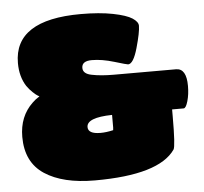

<svg xmlns="http://www.w3.org/2000/svg" viewBox="-52 -765 879 828"><g transform="rotate(-5 388.0 -351.0)"><path d="M447 -438H716Q761 -438 761 -362Q761 -326 752.5 -296.5Q744 -267 734 -267H684V-238Q684 -107 675 -94Q604 9 326 9Q188 9 109 -43Q30 -95 30 -205Q30 -294 88 -349Q101 -362 119 -373Q116 -375 110.5 -378Q105 -381 91 -394Q77 -407 66 -423Q39 -465 39 -524Q39 -711 327 -711Q408 -711 466 -699.5Q524 -688 548.5 -672Q573 -656 573 -639Q573 -611 554 -544Q535 -477 512 -477Q507 -477 454 -493Q401 -509 357.5 -509Q314 -509 314 -479Q314 -453 352 -446Q391 -438 447 -438ZM423 -200 424 -211V-266Q314 -264 314 -223Q314 -193 368 -193Q393 -193 423 -200Z"/></g></svg>

Font: Titan One
Style: Regular
Weight: 400
Designer: Rodrigo Fuenzalida
Foundry: Rodrigo Fuenzalida
Version: Version 1.001